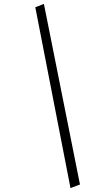

<svg xmlns="http://www.w3.org/2000/svg" viewBox="-20 -809 488 980"><path d="M160.2 -772 204.1 -789.1 388.2 132.8 339.8 150.9Z"/></svg>

Font: Dehuti Alt
Style: Bold-Italic
Weight: 700
Version: Version 1.2